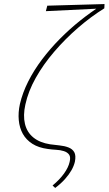

<svg xmlns="http://www.w3.org/2000/svg" viewBox="-20 -731 535 946"><path d="M252 195 239 183Q274 154 295.5 124Q317 94 323 67Q329 43 320.5 31Q312 19 294.5 13.5Q277 8 256.5 7Q236 6 216 3Q170 -3 139.5 -22.5Q109 -42 92.5 -71.5Q76 -101 72.5 -139Q69 -177 78 -218Q91 -274 119 -329.5Q147 -385 187 -438Q227 -491 275 -539.5Q323 -588 375 -629.5Q427 -671 479 -704L494 -690Q428 -649 364.5 -594Q301 -539 247 -476Q193 -413 156 -347Q119 -281 105 -216Q93 -162 103 -120.5Q113 -79 144.5 -53.5Q176 -28 227 -20Q249 -17 273.5 -14.5Q298 -12 317.5 -4.5Q337 3 346 19Q355 35 349 66Q344 87 332 108Q320 129 300.5 151Q281 173 252 195ZM206 -676 213 -703 495 -711 494 -690Z"/></svg>

Font: Ysabeau Office Thin
Style: Italic
Weight: 250
Italic angle: -12°
Designer: Christian Thalmann (Catharsis Fonts)
Version: Version 2.001;gftools[0.9.30]; featfreeze: tnum,lnum,ss02